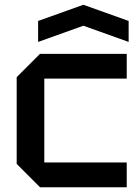

<svg xmlns="http://www.w3.org/2000/svg" viewBox="-20 -786 580 806"><path d="M50 -98V-462L148 -560H512V-456H166V-104H512V0H148ZM140 -610V-698L330 -766L520 -698V-610L330 -678Z"/></svg>

Font: Tektur Medium
Style: Regular
Weight: 500
Designer: Adam Jagosz
Foundry: Adam Jagosz
Version: Version 1.005;gftools[0.9.30]